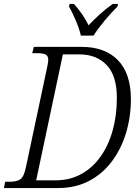

<svg xmlns="http://www.w3.org/2000/svg" viewBox="-37 -951 707 971"><path d="M-17 0 -11 -32H14Q47 -32 65.5 -44Q84 -56 94 -105L200 -604Q202 -615 204.5 -627Q207 -639 207 -648Q207 -670 192 -676Q177 -682 150 -682H126L134 -714H375Q494 -714 559.5 -646.5Q625 -579 625 -450Q625 -360 600.5 -279Q576 -198 529 -135Q482 -72 413.5 -36Q345 0 256 0ZM244 -39Q316 -39 373.5 -70.5Q431 -102 471.5 -159Q512 -216 533 -292Q554 -368 554 -456Q554 -568 502.5 -622Q451 -676 364 -676H281L146 -39ZM372 -771Q364 -806 346.5 -847Q329 -888 312 -918L315 -931H337Q383 -880 411 -823Q436 -850 467.5 -878.5Q499 -907 533 -931H560L557 -918Q524 -885 491.5 -846Q459 -807 436 -771Z"/></svg>

Font: Noto Serif SemiCondensed Light
Style: Italic
Weight: 300
Width: 4
Italic angle: -12°
Designer: Monotype Design Team
Foundry: Monotype Imaging Inc.
Version: Version 2.013; ttfautohint (v1.8.4.7-5d5b)